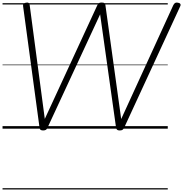

<svg xmlns="http://www.w3.org/2000/svg" viewBox="-20 -1014 1443 1513"><path d="M319 14Q306 14 299 8.5Q292 3 291 -12L162 -965Q160 -978 165.5 -984.5Q171 -991 186 -993Q200 -995 206 -991Q212 -987 214 -973L333 -77L746 -971Q753 -985 759.5 -989.5Q766 -994 781 -994Q797 -994 803.5 -989Q810 -984 811 -971L935 -76L1346 -974Q1353 -987 1360.5 -991Q1368 -995 1381 -993Q1396 -991 1401 -983Q1406 -975 1399 -962L959 -9Q953 4 945.5 9Q938 14 923 14Q909 14 902.5 8.5Q896 3 894 -12L769 -901L355 -9Q350 4 342 9Q334 14 319 14ZM0 469H1302V479H0ZM0 -20H1302V0H0ZM0 -505H1302V-500H0ZM0 -989H1302V-979H0Z"/></svg>

Font: Playwrite DE VA Guides
Style: Regular
Weight: 400
Designer: Veronika Burian, José Scaglione
Foundry: TypeTogether
Version: Version 1.003